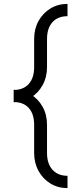

<svg xmlns="http://www.w3.org/2000/svg" viewBox="-20 -814 366 984"><path d="M155 -470V-614H221V-470ZM155 -30V-174H221V-30ZM155 -614Q155 -666 177.5 -706.5Q200 -747 238.5 -770.5Q277 -794 326 -794V-731Q277 -731 249 -700.5Q221 -670 221 -614ZM155 -30H221Q221 25 249 56Q277 87 326 87V150Q277 150 238.5 126.5Q200 103 177.5 62Q155 21 155 -30ZM221 -470Q221 -419 198.5 -378Q176 -337 137.5 -313.5Q99 -290 50 -290V-353Q100 -353 127.5 -384Q155 -415 155 -470ZM221 -174H155Q155 -230 127.5 -260.5Q100 -291 50 -291V-354Q99 -354 137.5 -330.5Q176 -307 198.5 -266.5Q221 -226 221 -174Z"/></svg>

Font: Akshar Light Light
Style: Regular
Weight: 300
Version: Version 1.100